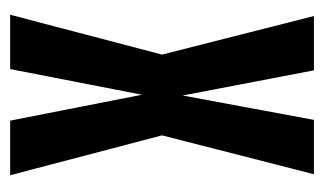

<svg xmlns="http://www.w3.org/2000/svg" viewBox="-150 -488 638 378"><g transform="rotate(90 169.0 -299.0)"><path d="M9 0H116L166.5 -259.5L217.5 0H325L246.5 -299L323 -598H216L168 -339.5L118.5 -598H11.5L87.5 -299Z"/></g></svg>

Font: Anybody ExtraCondensed Medium
Style: Regular
Weight: 500
Width: 2
Version: Version 1.113;gftools[0.9.25]